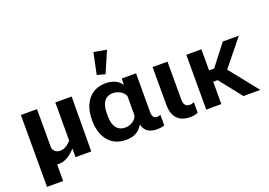

<svg xmlns="http://www.w3.org/2000/svg" viewBox="-132 -1211 2448 1745"><g transform="rotate(-20 1092.0 -338.5)"><path d="M287 -102C247 -102 217 -129 217 -167V-530H61V165H217V6C227 7 240 6 265 3C309 -6 350 -33 397 -82V0H549L552 -530H394V-161C363 -126 326 -102 287 -102Z M882 10C957 10 1005 -12 1046 -76H1048C1067 -8 1110 13 1177 16C1213 16 1243 10 1253 3V-99C1243 -94 1229 -90 1219 -90C1205 -90 1195 -95 1187 -103C1178 -113 1174 -129 1174 -153V-528H1036L1034 -469H1032C999 -521 938 -538 880 -538C726 -538 653 -413 653 -272V-257C653 -114 726 10 882 10ZM911 -615 1000 -820 876 -842 833 -636ZM916 -98C827 -98 800 -170 800 -248V-281C800 -358 826 -431 915 -431C962 -431 1009 -405 1030 -362V-171C1013 -125 964 -98 916 -98Z M1503 15C1534 15 1563 8 1578 0V-101C1564 -96 1550 -92 1534 -92C1489 -92 1479 -127 1479 -165V-530H1335V-162C1335 -52 1390 15 1503 15Z M1661 0H1807V-216H1850L2021 0H2184L1964 -276L2169 -530H2014L1856 -326H1807V-530H1661Z"/></g></svg>

Font: Cheyenne Sans
Style: Bold
Weight: 700
Designer: The Public Sans project authors (U.S. Web Design System), Libre Franklin designed by Pablo Impallari and Rodrigo Fuenzal
Foundry: The Cheyenne Sans Project Authors
Version: Version 2.007